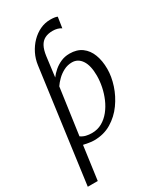

<svg xmlns="http://www.w3.org/2000/svg" viewBox="-260 -920 1076 1268"><g transform="rotate(-30 278.0 -286.0)"><path d="M14.5 254 130.5 -605Q136.5 -650.5 156.5 -690.5Q176.5 -730.5 206.5 -761Q236.5 -791.5 273.2 -808.8Q310 -826 350.5 -826Q367.5 -826 381 -824.2Q394.5 -822.5 404.5 -818L392 -736Q379.5 -745 363 -749.5Q346.5 -754 327.5 -754Q292.5 -754 268 -741.5Q243.5 -729 229 -702Q214.5 -675 208.5 -631L189 -478.5Q205 -500.5 228.8 -521Q252.5 -541.5 282.8 -554.8Q313 -568 348.5 -568Q405 -568 442 -540.8Q479 -513.5 497.2 -465.8Q515.5 -418 515.5 -356Q515.5 -298 494.8 -234.2Q474 -170.5 434.2 -115Q394.5 -59.5 336.8 -24.8Q279 10 204.5 10Q186 10 165.2 6.2Q144.5 2.5 125.5 -1.5L90.5 254ZM216.5 -39Q259.5 -39 294 -58.5Q328.5 -78 354.8 -110.8Q381 -143.5 398.5 -184.2Q416 -225 424.8 -268.2Q433.5 -311.5 433.5 -351.5Q433.5 -428.5 406.5 -469.2Q379.5 -510 334 -510Q300.5 -510 271 -494.8Q241.5 -479.5 219 -457.2Q196.5 -435 183 -414.5L133.5 -62Q150.5 -49.5 172 -44.2Q193.5 -39 216.5 -39Z"/></g></svg>

Font: Merriweather Light 18pt Light
Style: Italic
Weight: 300
Italic angle: -7.8°
Version: Version 2.101